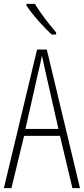

<svg xmlns="http://www.w3.org/2000/svg" viewBox="-20 -969 432 989"><path d="M160 -949H116V-941C147 -892 207 -828 246 -791H269V-802C232 -846 192 -895 160 -949ZM353 0H392L221 -714H171L0 0H39L104 -269H289ZM215 -596 281 -305H111L177 -597C185 -631 191 -654 196 -683C202 -654 207 -630 215 -596Z"/></svg>

Font: Noto Sans Thai Looped ExtraCondensed ExtraLight
Style: Regular
Weight: 200
Width: 2
Designer: Sasikarn Vongin, Ben Mitchell
Foundry: The Fontpad Ltd
Version: Version 1.001